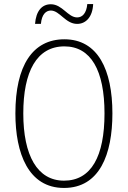

<svg xmlns="http://www.w3.org/2000/svg" viewBox="-20 -918 631 948"><path d="M153 -800H182C186 -847 207 -866 231 -866C275 -866 303 -800 361 -800C403 -800 437 -833 440 -898H411C407 -853 387 -832 361 -832C315 -832 288 -897 231 -897C187 -897 158 -864 153 -800ZM535 -358C535 -574 463 -724 298 -724C141 -724 56 -594 56 -358C56 -161 120 10 296 10C472 10 535 -156 535 -358ZM95 -358C95 -564 161 -689 298 -689C429 -689 496 -570 496 -358C496 -147 431 -26 296 -26C164 -26 95 -151 95 -358Z"/></svg>

Font: Noto Sans Gurmukhi UI Condensed ExtraLight
Style: Regular
Weight: 200
Width: 3
Designer: Jelle Bosma - Monotype Design Team
Foundry: Monotype Imaging Inc.
Version: Version 2.004